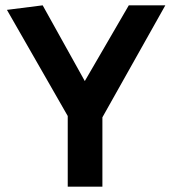

<svg xmlns="http://www.w3.org/2000/svg" viewBox="-20 -700 645 720"><path d="M234 0V-265L6 -663L140 -680L298 -396L463 -680H600L364 -260V0Z"/></svg>

Font: Palanquin Dark
Style: Regular
Weight: 400
Designer: Pria Ravichandran
Version: Version 1.000